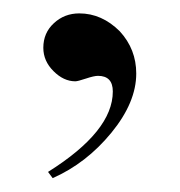

<svg xmlns="http://www.w3.org/2000/svg" viewBox="-20 -111 264 281"><path d="M179.4 -3.4Q179.4 38.9 142.9 83.4Q106.3 128 57.1 149.7L50.3 140.6Q145.1 81.1 145.1 22.9Q145.1 0 123.4 0Q117.7 0 105.7 4Q93.7 8 90.3 8Q73.1 8 58.3 -6.9Q43.4 -21.7 43.4 -41.1Q43.4 -62.9 58.9 -77.1Q74.3 -91.4 96 -91.4Q129.1 -91.4 155.4 -65.1Q179.4 -38.9 179.4 -3.4Z"/></svg>

Font: t
Style: Regular
Weight: 400
Designer: Takis Katsoulidis and George D. Matthiopoulos
Foundry: Takis Katsoulidis and George D. Matthiopoulos
Version: Version 1.0 ; ttfautohint (v1.8.1)